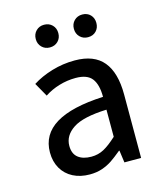

<svg xmlns="http://www.w3.org/2000/svg" viewBox="-107 -769 729 862"><g transform="rotate(-15 258.0 -338.5)"><path d="M253.9 -422.9Q214.4 -422.9 176.8 -411.6Q139.2 -400.4 108.4 -379.9L72.3 -443.8Q111.3 -468.8 162.8 -484.4Q214.4 -500 270 -500Q359.9 -500 402.6 -448.2Q445.3 -396.5 445.3 -295.4V0H367.7L359.9 -56.6H357.4Q328.6 -32.7 308.1 -19Q287.6 -5.4 262 3.4Q236.3 12.2 204.6 12.2Q160.6 12.2 127 -5.1Q93.3 -22.5 74.7 -54.7Q56.2 -86.9 56.2 -129.4Q56.2 -295.9 351.1 -309.1Q351.1 -366.2 329.3 -394.5Q307.6 -422.9 253.9 -422.9ZM351.1 -123.5V-249.5Q242.2 -245.6 195.1 -214.6Q147.9 -183.6 147.9 -135.3Q147.9 -98.6 170.4 -80.8Q192.9 -63 231.9 -63Q263.7 -63 290.3 -77.4Q316.9 -91.8 351.1 -123.5ZM178.7 -690.4Q201.7 -690.4 216.6 -675.5Q231.4 -660.6 231.4 -637.7Q231.4 -614.7 216.6 -599.9Q201.7 -585 178.7 -585Q156.2 -585 141.4 -599.9Q126.5 -614.7 126.5 -637.7Q126.5 -660.6 141.4 -675.5Q156.2 -690.4 178.7 -690.4ZM356 -690.4Q379.4 -690.4 393.8 -675.5Q408.2 -660.6 408.2 -637.7Q408.2 -614.7 393.8 -599.9Q379.4 -585 356 -585Q333.5 -585 318.6 -599.9Q303.7 -614.7 303.7 -637.7Q303.7 -660.6 318.6 -675.5Q333.5 -690.4 356 -690.4Z"/></g></svg>

Font: Varta SemiBold
Style: Regular
Weight: 600
Designer: Joana Correia, Viktoriya Grabowska, Eben Sorkin
Foundry: Sorkin Type
Version: Version 1.003; ttfautohint (v1.3) -l 8 -r 24 -G 200 -x 12 -H